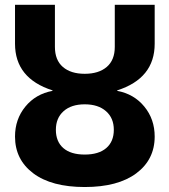

<svg xmlns="http://www.w3.org/2000/svg" viewBox="-20 -750 688 780"><path d="M41 -195.3Q41 -265.6 83 -316.9Q125 -368.2 193.4 -380.9V-382.8Q41 -431.6 41 -572.3V-730.5H203.1V-559.6Q203.1 -505.9 235.4 -478Q267.6 -450.2 324.2 -450.2Q380.9 -450.2 413.6 -478Q446.3 -505.9 446.3 -559.6V-730.5H608.4V-572.3Q608.4 -431.6 456.1 -382.8V-380.9Q524.4 -368.2 566.4 -316.9Q608.4 -265.6 608.4 -195.3Q608.4 -101.6 533.7 -45.9Q459 9.8 324.2 9.8Q189.5 9.8 115.2 -45.9Q41 -101.6 41 -195.3ZM238.3 -298.3Q207 -270.5 207 -222.7Q207 -174.8 237.3 -148.4Q267.6 -122.1 324.2 -122.1Q380.9 -122.1 411.6 -148.4Q442.4 -174.8 442.4 -222.7Q442.4 -270.5 410.6 -298.3Q378.9 -326.2 324.2 -326.2Q269.5 -326.2 238.3 -298.3Z"/></svg>

Font: GenEi M Gothic v2 Heavy
Style: Regular
Weight: 800
Version: Version 2.0